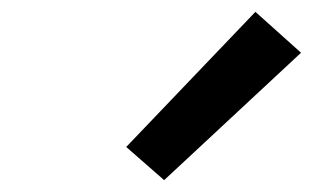

<svg xmlns="http://www.w3.org/2000/svg" viewBox="-20 -835 540 324"><path d="M257 -531 193 -587 411 -815 488 -746Z"/></svg>

Font: Iosevka Term Curly SmBd Obl
Style: Regular
Weight: 600
Italic angle: -9°
Designer: Belleve Invis
Foundry: Belleve Invis
Version: Version 32.3.0